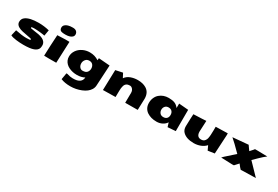

<svg xmlns="http://www.w3.org/2000/svg" viewBox="99 -2197 5626 3880"><g transform="rotate(30 2912.5 -257.0)"><path d="M93.8 -163.1Q247.6 -130.9 346.7 -130.9Q445.8 -130.9 445.8 -145.8Q445.8 -160.6 424.1 -167.7Q402.3 -174.8 304.4 -191.4Q206.5 -208 166.5 -223.6Q61 -263.7 61 -344.2Q61.5 -415 115.2 -454.1Q208.5 -522.5 418 -522.5Q543.5 -522.5 665.5 -491.7L642.1 -355Q608.9 -363.3 529.1 -371.6Q449.2 -379.9 388.4 -379.9Q327.6 -379.9 327.6 -363.3Q327.6 -352.5 340.1 -348.1Q352.5 -343.8 423.8 -334.5Q495.1 -325.2 525.9 -318.8Q641.6 -295.4 681.2 -239.7Q706.5 -204.6 706.5 -162.8Q706.5 -121.1 697.8 -96.2Q677.7 -40 600.3 -11Q522.9 18.1 365.2 18.1Q282.7 18.1 193.8 7.1Q105 -3.9 61.5 -27.8Z M1124 -0.5Q915.5 2.4 840.8 -2Q840.8 -31.2 850.1 -239.3Q859.4 -447.3 864.3 -493.2Q982.9 -501 1052 -501Q1121.1 -501 1144.5 -499.5ZM1062 -783.7Q1121.1 -783.7 1149.2 -755.6Q1177.2 -727.5 1177.2 -688Q1177.2 -648.4 1145.5 -624Q1095.2 -585 999 -585Q902.8 -585 880.1 -608.4Q857.4 -631.8 857.4 -668.9Q856.9 -706.1 884.3 -732.9Q936 -783.7 1062 -783.7Z M1383.8 232.4 1409.7 82H1432.6Q1509.3 106.4 1566.7 106.4Q1624 106.4 1656.7 99.1Q1775.4 72.8 1782.2 -36.1Q1707.5 4.9 1605.7 4.9Q1503.9 4.9 1419.7 -35.6Q1335.4 -76.2 1301.3 -151.4Q1282.7 -192.4 1283.2 -239.7Q1283.2 -316.4 1326.9 -381.6Q1370.6 -446.8 1446.5 -484.6Q1522.5 -522.5 1612.8 -522.5Q1729.5 -522.5 1820.3 -460.9L1825.2 -511.2L2085.9 -490.7L2059.1 -9.3Q2056.6 42.5 2028.8 87.9Q1977.5 171.9 1856.4 221.2Q1735.4 270.5 1605.2 270.5Q1475.1 270.5 1383.8 232.4ZM1594.7 -160.6Q1621.6 -126.5 1662.6 -126.5Q1736.8 -126.5 1766.8 -163.6Q1796.9 -200.7 1796.9 -250.2Q1796.9 -299.8 1768.8 -335.4Q1740.7 -371.1 1685.5 -371.1Q1630.4 -371.1 1598.9 -332.5Q1567.4 -293.9 1567.4 -244.4Q1567.4 -194.8 1594.7 -160.6Z M2710.9 -312.5Q2683.1 -346.2 2646 -346.2Q2550.8 -346.2 2525.9 -264.6Q2510.7 -215.3 2510.7 -147.9L2508.3 0L2216.8 4.9Q2217.3 -46.9 2230.5 -467.8L2394 -502.4L2446.3 -401.9Q2489.3 -464.8 2566.2 -493.7Q2643.1 -522.5 2730.5 -522.5Q2848.1 -522.5 2927.2 -475.1Q3034.7 -410.6 3035.2 -263.7Q3035.2 -244.1 3031.7 -158.9Q3028.3 -73.7 3026.4 1.5L2735.4 3.4L2738.3 -229Q2738.3 -279.3 2710.9 -312.5Z M3242.2 -449.2Q3328.1 -522.5 3451.7 -522.5Q3537.1 -522.5 3591.3 -501Q3645.5 -479.5 3687 -423.8L3688 -527.8L3908.7 -509.3L3907.2 -11.7L3723.6 2L3693.8 -94.2Q3663.1 -44.4 3604 -13.2Q3544.9 18.1 3473.6 18.1Q3402.3 18.1 3349.1 3.2Q3295.9 -11.7 3250.7 -41Q3205.6 -70.3 3178.2 -120.1Q3150.9 -169.9 3150.9 -236.1Q3150.9 -302.2 3175.5 -358.2Q3200.2 -414.1 3242.2 -449.2ZM3465.3 -321.5Q3437 -288.6 3437 -242.9Q3437 -197.3 3464.8 -163.8Q3492.7 -130.4 3544.4 -130.4Q3596.2 -130.4 3624.8 -159.9Q3653.3 -189.5 3653.3 -241.2Q3653.3 -293 3624.5 -323.7Q3595.7 -354.5 3544.7 -354.5Q3493.7 -354.5 3465.3 -321.5Z M4327.1 -247.6Q4327.1 -119.6 4432.1 -119.6Q4488.8 -119.1 4518.1 -157.2Q4539.6 -185.5 4545.9 -213.4Q4561.5 -281.2 4561.5 -413.6V-491.7Q4622.6 -493.7 4839.4 -498.5Q4840.3 -472.7 4840.3 -459L4815.9 -14.6L4662.1 8.3Q4629.9 -56.2 4615.2 -92.8Q4566.9 -38.1 4493.4 -10Q4419.9 18.1 4339.8 18.1Q4164.6 17.6 4080.1 -69.3Q4033.2 -117.7 4033.2 -199Q4033.2 -280.3 4038.6 -371.6Q4043.9 -462.9 4044.4 -485.4Q4061.5 -486.8 4135.7 -489.3Q4210 -491.7 4243.2 -493.7L4338.9 -499.5Q4327.1 -274.4 4327.1 -247.6Z M5783.2 0.5 5495.1 6.8Q5470.2 6.8 5434.6 9.3Q5424.8 2 5399.7 -27.8Q5374.5 -57.6 5351.1 -89.8Q5339.4 -76.7 5285.6 -18.1L5269.5 -0.5Q5247.6 1 5231 1Q5231 1 4968.8 -8.8Q4971.2 -11.2 4985.6 -26.6Q5000 -42 5009.8 -50.8L5214.4 -233.4Q5044.4 -406.2 4959.5 -477.5L5320.8 -509.8L5336.9 -485.8Q5383.8 -421.4 5395.5 -403.8L5456.5 -471.7L5476.1 -496.6Q5496.6 -497.1 5540 -497.1L5764.6 -492.2Q5697.8 -442.9 5620.1 -365.5Q5542.5 -288.1 5522.5 -269.5Z"/></g></svg>

Font: Seymour One
Style: Book
Weight: 400
Designer: vernon adams
Foundry: vernon adams
Version: Version 1.000; ttfautohint (v0.93) -l 8 -r 50 -G 200 -x 0 -w